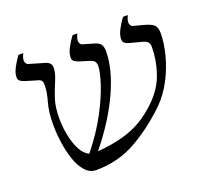

<svg xmlns="http://www.w3.org/2000/svg" viewBox="-107 -712 913 854"><g transform="rotate(-20 349.5 -285.0)"><path d="M211 15Q181 15 159.5 -9Q138 -33 125 -71Q112 -109 105.5 -153.5Q99 -198 99 -240Q99 -301 111.5 -343.5Q124 -386 124 -418Q124 -434 119 -440.5Q114 -447 96 -451L46 -466Q35 -470 26.5 -475.5Q18 -481 18 -494Q18 -515 32 -540.5Q46 -566 60 -585H83Q71 -561 74 -548Q77 -535 87 -532L159 -511Q188 -503 188 -479Q188 -453 174.5 -422Q161 -391 147.5 -351.5Q134 -312 134 -259Q134 -218 142 -177Q150 -136 166 -105.5Q182 -75 206 -64Q267 -140 304.5 -211Q342 -282 359.5 -337Q377 -392 377 -418Q377 -431 371 -439Q365 -447 347 -452L302 -466Q291 -470 282.5 -475.5Q274 -481 274 -494Q274 -515 288 -540.5Q302 -566 316 -585H339Q327 -561 330 -548Q333 -535 343 -532L388 -519Q409 -514 420.5 -504Q432 -494 432 -467Q432 -384 384 -278Q336 -172 246 -61Q317 -67 368.5 -81.5Q420 -96 460 -120.5Q500 -145 537 -181Q589 -232 609.5 -293.5Q630 -355 630 -414Q630 -428 624 -437Q618 -446 598 -451L541 -466Q530 -469 521.5 -475Q513 -481 513 -494Q513 -515 527 -540.5Q541 -566 555 -585H578Q566 -561 569 -548Q572 -535 582 -532L631 -519Q661 -511 674.5 -499.5Q688 -488 688 -459Q688 -415 674 -359.5Q660 -304 632.5 -251Q605 -198 566 -159Q488 -83 401.5 -34Q315 15 211 15Z"/></g></svg>

Font: Bona Nova SC
Style: Italic
Weight: 400
Italic angle: -4°
Designer: Mateusz Machalski
Foundry: Capitalics
Version: Version 4.001; ttfautohint (v1.8.4.7-5d5b)